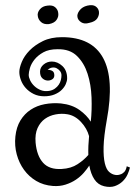

<svg xmlns="http://www.w3.org/2000/svg" viewBox="-20 -700 535 761"><path d="M495.1 -36.1Q492.2 -23.4 485.4 -8.3Q478.5 6.8 465.8 19Q453.1 31.2 435.1 37.6Q417 43.9 392.6 38.1Q368.2 32.2 354 10.7Q339.8 -10.7 334 -43.9Q325.2 -30.3 312 -15.1Q298.8 0 280.8 12.2Q262.7 24.4 239.7 31.7Q216.8 39.1 189.5 37.1Q152.3 34.2 123.5 17.1Q94.7 0 75.2 -26.9Q55.7 -53.7 46.4 -87.9Q37.1 -122.1 41 -159.2Q44.9 -196.3 61 -222.7Q77.1 -249 101.6 -265.1Q126 -281.2 157.2 -287.1Q188.5 -293 221.7 -290Q265.6 -285.2 294.9 -264.2Q324.2 -243.2 339.8 -217.8Q344.7 -262.7 342.8 -314Q340.8 -365.2 327.1 -407.7Q313.5 -450.2 285.2 -478Q256.8 -505.9 208 -504.9Q173.8 -504.9 151.9 -492.7Q129.9 -480.5 116.7 -463.9Q103.5 -447.3 98.6 -430.2Q93.8 -413.1 93.8 -403.3Q93.8 -393.6 99.6 -381.3Q105.5 -369.1 116.2 -358.9Q127 -348.6 141.6 -342.8Q156.2 -336.9 174.8 -339.8Q187.5 -341.8 197.3 -348.6Q207 -355.5 212.9 -364.3Q218.8 -373 221.2 -382.8Q223.6 -392.6 223.6 -401.4Q223.6 -411.1 217.8 -418.5Q211.9 -425.8 204.1 -429.7Q196.3 -433.6 186.5 -432.1Q176.8 -430.7 168.9 -422.9Q177.7 -423.8 186.5 -419.4Q195.3 -415 195.3 -401.4Q195.3 -390.6 186.5 -385.3Q177.7 -379.9 167 -380.9Q156.2 -381.8 147.5 -390.1Q138.7 -398.4 138.7 -416Q138.7 -432.6 152.8 -444.3Q167 -456.1 185.5 -456.1Q208 -456.1 227.1 -438.5Q246.1 -420.9 246.1 -389.6Q246.1 -378.9 240.7 -366.7Q235.4 -354.5 224.6 -343.8Q213.9 -333 196.3 -325.7Q178.7 -318.4 155.3 -318.4Q131.8 -318.4 113.3 -327.6Q94.7 -336.9 82 -351.1Q69.3 -365.2 63 -382.3Q56.6 -399.4 56.6 -415Q56.6 -430.7 66.4 -454.6Q76.2 -478.5 97.2 -500Q118.2 -521.5 149.9 -537.1Q181.6 -552.7 225.6 -552.7Q343.8 -552.7 388.7 -470.2Q433.6 -387.7 403.3 -224.6Q391.6 -159.2 390.6 -118.2Q389.6 -77.1 395.5 -52.7Q401.4 -28.3 412.6 -18.6Q423.8 -8.8 436.5 -6.8Q447.3 -4.9 457 -8.8Q464.8 -10.7 472.2 -18.1Q479.5 -25.4 482.4 -41ZM330.1 -85.9Q329.1 -121.1 333 -160.2Q325.2 -190.4 301.3 -216.3Q277.3 -242.2 247.1 -247.1Q224.6 -251 200.7 -246.6Q176.8 -242.2 158.2 -229Q139.6 -215.8 128.9 -192.4Q118.2 -168.9 121.1 -134.8Q126 -82 150.9 -54.7Q175.8 -27.3 224.6 -30.3Q261.7 -32.2 287.6 -49.3Q313.5 -66.4 330.1 -85.9ZM173.8 -604.5Q154.3 -602.5 143.1 -612.3Q131.8 -622.1 129.9 -635.7Q127 -649.4 137.7 -662.6Q148.4 -675.8 168 -677.7Q188.5 -680.7 199.2 -670.9Q210 -661.1 210.9 -647.5Q212.9 -633.8 204.1 -621.1Q195.3 -608.4 173.8 -604.5ZM334 -609.4Q314.5 -603.5 301.8 -611.8Q289.1 -620.1 287.1 -631.8Q284.2 -643.6 294.9 -658.2Q305.7 -672.9 326.2 -677.7Q347.7 -682.6 358.9 -674.8Q370.1 -667 372.1 -654.3Q374 -640.6 365.7 -627.4Q357.4 -614.3 334 -609.4Z"/></svg>

Font: Mystery Quest
Style: Regular
Weight: 400
Designer: Squid
Foundry: Font Diner, Inc DBA Sideshow
Version: Version 1.000